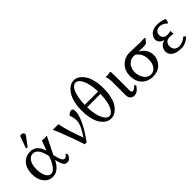

<svg xmlns="http://www.w3.org/2000/svg" viewBox="129 -1608 2530 2530"><g transform="rotate(-45 1394.0 -343.0)"><path d="M568.8 -85.9 574.2 -87.9 589.8 -62Q576.2 -26.4 556.6 -8.3Q537.1 9.8 505.9 9.8Q450.7 9.8 426.8 -90.8L418 -129.9Q347.7 9.8 242.2 9.8Q164.1 9.8 116 -51.3Q67.9 -112.3 67.9 -211.9Q67.9 -262.2 80.3 -302.5Q92.8 -342.8 112.8 -367.9Q132.8 -393.1 158.9 -409.9Q185.1 -426.8 210.7 -433.3Q236.3 -439.9 262.2 -439.9Q287.1 -439.9 308.8 -432.6Q330.6 -425.3 345.5 -416Q360.4 -406.7 374 -390.1Q387.7 -373.5 394.5 -363Q401.4 -352.5 408.9 -333.7Q416.5 -314.9 417.7 -310.8Q418.9 -306.6 422.9 -293.9L475.1 -433.1Q479 -432.6 496.6 -430.4Q514.2 -428.2 522.9 -428.2Q531.7 -428.2 548.3 -430.7Q564.9 -433.1 566.9 -433.1L446.8 -190.9L460.9 -132.8Q481.4 -50.8 519 -50.8Q548.3 -50.8 568.8 -85.9ZM252.9 -34.2Q292.5 -34.2 333 -89.6Q373.5 -145 397 -222.2L392.1 -243.2Q355.5 -396 269 -396Q218.8 -396 187.3 -347.2Q155.8 -298.3 155.8 -219.2Q155.8 -137.2 182.1 -85.7Q208.5 -34.2 252.9 -34.2ZM338.9 -683.1Q354.5 -683.1 367.7 -672.9Q380.9 -662.6 380.9 -647.9Q380.9 -637.2 375 -629.9L283.2 -507.8Q277.3 -500 271 -500Q265.1 -500 261 -503.9Q256.8 -507.8 256.8 -513.2Q256.8 -517.1 258.8 -522.9L311 -666Q316.9 -683.1 338.9 -683.1Z M779.8 -433.1Q812.5 -272 890.1 -71.8Q947.8 -160.6 967.3 -208.3Q986.8 -255.9 986.8 -287.1Q986.8 -317.9 982.9 -341.3Q979 -364.7 976.1 -373.5Q973.1 -382.3 964.8 -401.9Q971.7 -416.5 993.2 -429.7Q1014.6 -442.9 1027.8 -442.9Q1047.9 -442.9 1054.9 -428.2Q1062 -413.6 1062 -388.2Q1062 -328.1 1016.6 -229.7Q971.2 -131.3 874 2.9Q864.7 1 857.9 1L839.8 2.9Q769.5 -213.4 676.8 -433.1Q692.9 -430.2 730 -430.2Q766.6 -430.2 779.8 -433.1Z M1454.6 -365.2Q1454.1 -443.4 1438.2 -510.3Q1422.4 -577.1 1393.1 -618.2Q1363.8 -659.2 1327.6 -659.2Q1297.9 -659.2 1273.7 -631.8Q1249.5 -604.5 1235.6 -560.3Q1221.7 -516.1 1214.4 -466.1Q1207 -416 1206.5 -365.2ZM1454.6 -320.8H1206.5Q1207 -247.6 1221.9 -181.9Q1236.8 -116.2 1266.1 -73Q1295.4 -29.8 1332.5 -29.8Q1369.6 -29.8 1397.9 -72.8Q1426.3 -115.7 1440.2 -180.9Q1454.1 -246.1 1454.6 -320.8ZM1123.5 -344.2Q1123.5 -414.1 1136 -473.1Q1148.4 -532.2 1169.2 -573Q1189.9 -613.8 1217.3 -642.6Q1244.6 -671.4 1273.9 -684.8Q1303.2 -698.2 1333.5 -698.2Q1358.9 -698.2 1385.5 -687.3Q1412.1 -676.3 1439.7 -649.7Q1467.3 -623 1488.8 -583.7Q1510.3 -544.4 1523.9 -482.4Q1537.6 -420.4 1537.6 -344.2Q1537.6 -265.6 1523.2 -202.6Q1508.8 -139.6 1486.8 -100.8Q1464.8 -62 1436 -36.1Q1407.2 -10.3 1380.4 -0.2Q1353.5 9.8 1327.6 9.8Q1300.3 9.8 1273.4 -0.5Q1246.6 -10.7 1219 -36.9Q1191.4 -63 1170.7 -101.8Q1149.9 -140.6 1136.7 -203.4Q1123.5 -266.1 1123.5 -344.2Z M1747.1 -436 1756.3 -430.2Q1758.3 -392.1 1758.3 -342.8V-90.8Q1758.3 -67.9 1763.4 -56.9Q1768.6 -45.9 1781.2 -45.9Q1815.4 -45.9 1848.1 -86.9L1869.1 -69.8Q1850.1 -36.1 1821.3 -12Q1792.5 12.2 1756.3 12.2Q1721.7 12.2 1700 -10.5Q1678.2 -33.2 1678.2 -70.8V-321.8Q1678.2 -346.2 1673.3 -379.2Q1668.5 -412.1 1660.2 -429.2L1662.1 -431.2Q1673.8 -429.2 1699.2 -429.2Q1725.6 -429.2 1747.1 -436Z M2343.8 -363.8Q2317.4 -357.9 2279.8 -357.9Q2243.7 -357.9 2210 -360.8L2208 -357.9Q2255.4 -333.5 2285.2 -288.6Q2314.9 -243.7 2314.9 -186Q2314.9 -162.6 2308.1 -137Q2301.3 -111.3 2285.4 -84.7Q2269.5 -58.1 2246.6 -37.4Q2223.6 -16.6 2188.7 -3.4Q2153.8 9.8 2111.8 9.8Q2044.4 9.8 1994.9 -19.5Q1945.3 -48.8 1920.7 -98.6Q1896 -148.4 1896 -211.9Q1896 -311.5 1958.7 -373.8Q2021.5 -436 2111.8 -436Q2168.5 -436 2229 -432.6Q2289.6 -429.2 2306.2 -429.2Q2345.2 -429.2 2383.8 -432.1L2394 -422.9Q2379.9 -395 2343.8 -363.8ZM2113.8 -363.8Q2054.2 -363.8 2015.1 -318.1Q1976.1 -272.5 1976.1 -206.1Q1976.1 -133.3 2013.9 -81.5Q2051.8 -29.8 2105 -29.8Q2159.2 -29.8 2193.1 -74.2Q2227.1 -118.7 2227.1 -193.8Q2227.1 -247.6 2208 -287.6Q2189 -327.6 2146 -360.8Q2129.4 -363.8 2113.8 -363.8Z M2628.9 -399.9Q2616.2 -399.4 2603.3 -395.3Q2590.3 -391.1 2577.9 -382.6Q2565.4 -374 2557.6 -358.6Q2549.8 -343.3 2549.8 -323.2Q2549.8 -287.1 2571 -267.1Q2592.3 -247.1 2626 -247.1Q2638.7 -247.1 2667.2 -250.5Q2695.8 -253.9 2696.8 -253.9Q2693.8 -230.5 2693.8 -226.1Q2693.8 -211.4 2697.8 -201.2Q2656.7 -207 2627 -207Q2613.3 -207 2599.9 -203.1Q2586.4 -199.2 2572.8 -190.2Q2559.1 -181.2 2550.5 -163.6Q2542 -146 2542 -122.1Q2542 -78.1 2567.1 -54Q2592.3 -29.8 2637.7 -29.8Q2699.2 -29.8 2761.7 -84L2788.1 -58.1Q2762.7 -30.8 2722.4 -10.7Q2682.1 9.3 2633.8 9.8Q2586.9 9.8 2551 -0.5Q2515.1 -10.7 2494.6 -28.1Q2474.1 -45.4 2464.1 -65.2Q2454.1 -85 2454.1 -106.9Q2454.1 -148.4 2478 -180.9Q2502 -213.4 2552.7 -228Q2514.6 -237.8 2492.2 -261.2Q2469.7 -284.7 2469.7 -320.8Q2469.7 -337.4 2477.8 -356.4Q2485.8 -375.5 2502.7 -395Q2519.5 -414.6 2551.8 -427.2Q2584 -439.9 2626 -439.9Q2662.1 -440.4 2699.2 -432.1Q2736.3 -423.8 2762.7 -410.2Q2760.3 -389.6 2747.1 -353L2733.9 -352.1Q2714.8 -374 2686.3 -387Q2657.7 -399.9 2628.9 -399.9Z"/></g></svg>

Font: Linear Smooth
Style: Regular
Weight: 400
Designer: Philipp H. Poll, Flanker
Foundry: Philipp H. Poll, reworked by Flanker
Version: Version 1.061 | FøM Fix